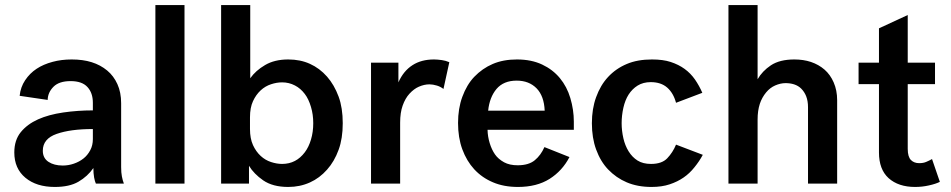

<svg xmlns="http://www.w3.org/2000/svg" viewBox="-20 -720 3728 753"><path d="M356 0Q352.1 -8.3 349.1 -23.9Q346.2 -40.5 346.2 -61Q323.7 -28.3 287.6 -7.3Q252.4 13.2 194.8 13.2Q123 13.2 79.6 -22.9Q36.1 -59.1 36.1 -122.1Q36.1 -170.4 61.5 -201.7Q86.9 -232.9 129.4 -252Q170.9 -270.5 227.5 -278.8Q284.7 -287.1 344.2 -287.1V-316.9Q344.2 -355.5 323.2 -378.4Q302.2 -401.9 256.8 -401.9Q211.9 -401.9 189.9 -379.9Q167.5 -357.4 167 -328.1L57.1 -344.2Q60.5 -378.4 78.6 -405.3Q96.7 -432.6 123.5 -450.2Q149.9 -467.8 186.5 -477.5Q220.7 -486.8 261.2 -486.8Q305.2 -486.8 339.4 -476.1Q374 -465.3 400.4 -443.4Q425.8 -422.4 440.4 -390.1Q455.1 -357.9 455.1 -314.9V-64.9Q455.1 -43 458 -28.3Q460.9 -12.7 465.8 0ZM226.1 -70.8Q248.5 -70.8 269.5 -78.1Q291 -85.4 307.6 -98.6Q323.2 -110.8 334 -130.9Q344.2 -149.9 344.2 -174.8V-213.9Q256.3 -213.9 202.1 -194.8Q147.9 -175.8 147.9 -128.9Q147.9 -100.1 169.9 -85.4Q191.9 -70.8 226.1 -70.8Z M589.4 -700.2H703.6V0H589.4Z M1110.4 -486.8Q1157.7 -486.8 1195.3 -469.7Q1233.4 -452.6 1262.7 -419.4Q1291 -387.2 1308.1 -340.8Q1324.2 -296.9 1324.2 -236.8Q1324.2 -176.8 1308.1 -132.8Q1291.5 -86.9 1262.7 -54.7Q1233.4 -21.5 1195.3 -4.4Q1156.2 13.2 1110.4 13.2Q1049.8 13.2 1012.2 -12.7Q975.6 -38.1 956.5 -69.8V0H847.2V-700.2H961.4V-413.1Q982.9 -443.4 1019.5 -464.8Q1056.6 -486.8 1110.4 -486.8ZM960.4 -213.9Q960.4 -176.8 972.2 -150.9Q983.9 -125.5 1002.4 -108.4Q1020.5 -91.8 1043 -84.5Q1065.4 -77.1 1086.4 -77.1Q1114.3 -77.1 1136.7 -88.9Q1158.2 -100.1 1175.3 -122.6Q1190.9 -143.1 1199.7 -172.9Q1208.5 -202.1 1208.5 -236.8Q1208.5 -271 1199.7 -300.3Q1190.4 -332 1175.3 -351.6Q1158.7 -373.5 1136.7 -384.8Q1113.3 -397 1086.4 -397Q1065.4 -397 1043 -389.6Q1020.5 -382.3 1002.4 -365.7Q983.9 -348.6 972.2 -323.2Q960.4 -297.9 960.4 -259.8Z M1719.2 -371.1Q1708 -379.9 1693.8 -384.3Q1677.7 -389.2 1664.1 -389.2Q1644 -389.2 1622.6 -379.9Q1603.5 -371.6 1585.9 -352.5Q1569.3 -334.5 1559.1 -305.7Q1549.3 -278.3 1549.3 -238.8V0H1435.1V-474.1H1542.5V-397Q1562 -441.4 1597.7 -464.4Q1632.3 -486.8 1682.1 -486.8Q1694.3 -486.8 1712.4 -484.4Q1727.5 -482.4 1742.2 -476.1Z M2213.4 -104Q2185.5 -50.3 2135.7 -18.6Q2085.4 13.2 2011.2 13.2Q1956.1 13.2 1913.6 -4.9Q1870.6 -22.9 1839.8 -56.2Q1810.1 -88.4 1793 -134.8Q1776.4 -180.2 1776.4 -237.8Q1776.4 -294.4 1793 -339.8Q1810.5 -387.7 1839.8 -418.5Q1871.6 -451.7 1912.6 -469.2Q1953.6 -486.8 2007.3 -486.8Q2064 -486.8 2106.4 -466.8Q2147.9 -447.3 2175.8 -413.6Q2203.6 -379.9 2216.8 -335.4Q2230.5 -289.1 2230.5 -243.2V-210.9H1892.1Q1892.6 -185.1 1900.4 -159.2Q1908.2 -133.3 1921.4 -114.3Q1934.1 -96.2 1957 -83.5Q1978.5 -71.8 2010.3 -71.8Q2053.7 -71.8 2077.6 -91.8Q2101.1 -111.3 2115.2 -143.1ZM2006.3 -403.8Q1955.1 -403.8 1927.2 -371.1Q1899.9 -338.4 1894.5 -286.1H2116.2Q2113.8 -343.3 2084.5 -373.5Q2054.7 -403.8 2006.3 -403.8Z M2301.3 -236.8Q2301.3 -293.5 2317.9 -338.9Q2335 -386.2 2364.7 -418Q2395.5 -451.2 2438.5 -469.2Q2480 -486.8 2537.1 -486.8Q2580.1 -486.8 2609.9 -477.1Q2641.6 -466.8 2665 -449.7Q2688.5 -432.6 2705.6 -408.2Q2722.7 -383.3 2734.4 -356L2631.3 -316.9Q2621.1 -355 2596.7 -376.5Q2572.3 -397.9 2532.2 -397.9Q2502.4 -397.9 2480.5 -384.3Q2459.5 -371.1 2445.3 -349.1Q2431.6 -327.6 2424.8 -297.4Q2418 -267.1 2418 -236.8Q2418 -207.5 2424.8 -177.7Q2431.2 -149.4 2445.3 -126.5Q2459.5 -103.5 2480.5 -90.3Q2501.5 -77.1 2533.2 -77.1Q2575.7 -77.1 2596.7 -99.1Q2618.7 -122.1 2631.3 -152.8L2736.3 -112.8Q2722.7 -87.4 2703.6 -64Q2684.6 -40 2661.1 -23.9Q2637.2 -7.3 2606.4 2.9Q2575.7 13.2 2535.2 13.2Q2480.5 13.2 2438 -4.9Q2396.5 -22.5 2364.7 -55.7Q2335 -86.9 2317.9 -133.8Q2301.3 -179.2 2301.3 -236.8Z M2836.9 -700.2H2951.2V-409.2Q2969.7 -441.4 3003.4 -463.9Q3038.1 -486.8 3095.2 -486.8Q3130.9 -486.8 3160.2 -477.1Q3190.9 -466.8 3213.9 -446.8Q3236.3 -427.2 3249.5 -397Q3263.2 -365.7 3263.2 -327.1V0H3148.9V-299.8Q3148.9 -324.2 3141.6 -342.8Q3134.8 -359.9 3122.1 -372.6Q3110.8 -383.8 3094.2 -389.2Q3079.1 -394 3061 -394Q3041 -394 3020 -384.8Q3000 -376 2984.9 -357.9Q2968.3 -337.9 2960 -313Q2951.2 -286.1 2951.2 -251V0H2836.9Z M3666 -6.8Q3649.4 1.5 3622.6 7.3Q3596.7 13.2 3568.8 13.2Q3503.4 13.2 3464.8 -21.5Q3427.2 -55.7 3427.2 -122.1V-390.1H3347.2V-474.1H3427.2V-608.9L3540 -661.1V-474.1H3647V-390.1H3540V-136.2Q3540 -105 3552.7 -92.3Q3564.9 -80.1 3585 -80.1Q3601.1 -80.1 3612.3 -85Q3623 -89.4 3635.3 -96.2Z"/></svg>

Font: Post Grotesk Medium
Style: Medium
Weight: 500
Version: Version 1.0